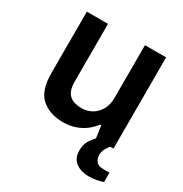

<svg xmlns="http://www.w3.org/2000/svg" viewBox="-165 -652 914 959"><g transform="rotate(30 291.5 -172.0)"><path d="M480 182Q455 182 431 174Q407 166 391 146.5Q375 127 375 93Q375 56 391.5 31.5Q408 7 428 -12H506V-8Q496 2 484 21.5Q472 41 472 62Q472 82 483.5 98Q495 114 522 114H561V168Q543 175 520 178.5Q497 182 480 182ZM232 12Q156 12 108.5 -29.5Q61 -71 61 -171V-526H183V-193Q183 -165 189.5 -146.5Q196 -128 208.5 -116.5Q221 -105 239 -100Q257 -95 279 -95Q312 -95 338.5 -111Q365 -127 380.5 -155.5Q396 -184 396 -220V-526H518V0H417L407 -70H400Q382 -46 357.5 -27.5Q333 -9 301.5 1.5Q270 12 232 12Z"/></g></svg>

Font: Archivo SemiBold SemiBold
Style: Regular
Weight: 600
Version: Version 2.001